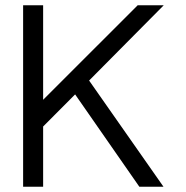

<svg xmlns="http://www.w3.org/2000/svg" viewBox="-20 -710 707 730"><path d="M318.8 -403.8 602.5 -689.9H503.4L144 -330.6V-689.9H67.9V0H144V-229L265.6 -351.1L509.8 0H601.6Z"/></svg>

Font: Saysettha
Style: Regular
Weight: 400
Designer: John M. Durdin
Foundry: Lao Script for Windows
Version: Version 2.201